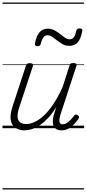

<svg xmlns="http://www.w3.org/2000/svg" viewBox="-20 -1015 686 1520"><path d="M175 17Q131 17 101.5 -3.5Q72 -24 65 -65.5Q58 -107 79 -171L185 -494Q189 -506 195.5 -510.5Q202 -515 216 -515Q232 -515 238 -509Q244 -503 240 -491L132 -164Q118 -122 119 -92.5Q120 -63 137.5 -48Q155 -33 188 -33Q218 -33 253.5 -49Q289 -65 327 -100Q365 -135 402.5 -191Q440 -247 476 -327L530 -495Q534 -508 540 -512Q546 -516 560 -516Q576 -516 582.5 -510.5Q589 -505 585 -493L459 -109Q451 -83 450 -65.5Q449 -48 455.5 -39.5Q462 -31 476 -31Q493 -31 509.5 -41.5Q526 -52 540.5 -67.5Q555 -83 566 -98Q571 -106 578 -108Q585 -110 595 -103Q605 -97 606 -90Q607 -83 602 -76Q590 -57 570.5 -35.5Q551 -14 525 1.5Q499 17 468 17Q444 17 428.5 8.5Q413 0 405.5 -15.5Q398 -31 398 -53Q398 -75 405 -103L426 -169Q395 -117 361.5 -81.5Q328 -46 295 -24Q262 -2 231.5 7.5Q201 17 175 17ZM277 -649Q254 -649 257 -671Q267 -728 292 -758Q317 -788 358 -788Q388 -788 411.5 -775Q435 -762 455 -746Q475 -730 493.5 -717Q512 -704 533 -704Q552 -704 564.5 -720Q577 -736 583 -769Q588 -790 612 -790Q624 -790 628.5 -785.5Q633 -781 631 -769Q621 -711 597 -681.5Q573 -652 529 -652Q499 -652 476 -665Q453 -678 433 -694Q413 -710 394 -723Q375 -736 355 -736Q337 -736 324 -719.5Q311 -703 303 -669Q301 -659 295 -654Q289 -649 277 -649ZM0 475H646V485H0ZM0 -20H646V0H0ZM0 -505H646V-500H0ZM0 -995H646V-985H0Z"/></svg>

Font: Playwrite CZ Guides
Style: Regular
Weight: 400
Designer: Veronika Burian, José Scaglione
Foundry: TypeTogether
Version: Version 1.003